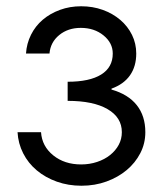

<svg xmlns="http://www.w3.org/2000/svg" viewBox="-20 -580 520 613"><path d="M36 -158Q38 -122 54 -90.5Q70 -59 97.5 -36Q125 -13 161.5 0Q198 13 240 13Q283 13 320 -0.5Q357 -14 384.5 -37Q412 -60 428 -91Q444 -122 444 -158Q444 -210 416.5 -244.5Q389 -279 336 -294V-297Q375 -311 395 -339.5Q415 -368 415 -409Q415 -441 401.5 -468.5Q388 -496 364 -516.5Q340 -537 308 -548.5Q276 -560 239 -560Q203 -560 171.5 -548.5Q140 -537 116.5 -517Q93 -497 79 -469Q65 -441 63 -409H138Q141 -445 169 -468Q197 -491 238 -491Q281 -491 310.5 -467Q340 -443 340 -409Q340 -365 303 -342Q266 -319 196 -319V-258Q278 -258 323.5 -231.5Q369 -205 369 -158Q369 -136 359 -117.5Q349 -99 331.5 -85Q314 -71 290 -63Q266 -55 239 -55Q186 -55 150 -84Q114 -113 111 -158Z"/></svg>

Font: Involve
Style: Regular
Weight: 400
Designer: Stefan Peev
Foundry: Context Ltd.
Version: Version 1.001